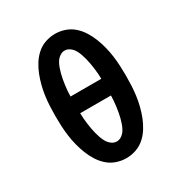

<svg xmlns="http://www.w3.org/2000/svg" viewBox="-175 -870 950 1005"><g transform="rotate(-30 300.0 -367.5)"><path d="M300 8Q270 8 241 -2Q212 -12 189.5 -32Q167 -52 151 -77.5Q135 -103 124 -131Q113 -159 105.5 -188.5Q98 -218 94 -247.5Q90 -277 88.5 -307Q87 -337 87 -368Q87 -398 88.5 -428Q90 -458 94 -487.5Q98 -517 105.5 -546.5Q113 -576 124 -604Q135 -632 151 -657.5Q167 -683 189.5 -703Q212 -723 241 -733Q270 -743 300 -743Q330 -743 359 -733Q388 -723 410.5 -703Q433 -683 449 -657.5Q465 -632 476 -604Q487 -576 494.5 -546.5Q502 -517 506 -487.5Q510 -458 511.5 -428Q513 -398 513 -368Q513 -337 511.5 -307Q510 -277 506 -247.5Q502 -218 494.5 -188.5Q487 -159 476 -131Q465 -103 449 -77.5Q433 -52 410.5 -32Q388 -12 359 -2Q330 8 300 8ZM207 -418H393Q393 -434 391.5 -450.5Q390 -467 388 -483Q386 -499 383 -515.5Q380 -532 376 -547.5Q372 -563 366.5 -578.5Q361 -594 352.5 -608Q344 -622 330 -632Q316 -642 300 -642Q284 -642 270 -632Q256 -622 247.5 -608Q239 -594 233.5 -578.5Q228 -563 224 -547.5Q220 -532 217 -515.5Q214 -499 212 -483Q210 -467 208.5 -450.5Q207 -434 207 -418ZM300 -93Q316 -93 330 -103Q344 -113 352.5 -127Q361 -141 366.5 -156.5Q372 -172 376 -187.5Q380 -203 383 -219.5Q386 -236 388 -252Q390 -268 391.5 -284.5Q393 -301 393 -317H207Q207 -301 208.5 -284.5Q210 -268 212 -252Q214 -236 217 -219.5Q220 -203 224 -187.5Q228 -172 233.5 -156.5Q239 -141 247.5 -127Q256 -113 270 -103Q284 -93 300 -93Z"/></g></svg>

Font: Iosevka Plex Etoile
Style: Bold
Weight: 700
Designer: Belleve Invis
Foundry: Belleve Invis
Version: Version 25.1.1; ttfautohint (v1.8.4)